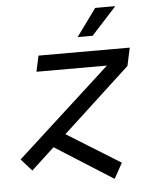

<svg xmlns="http://www.w3.org/2000/svg" viewBox="-55 -774 711 893"><g transform="rotate(-5 300.0 -328.0)"><path d="M66 0 16 -56 454 -456H125L141 -530H567L549 -446ZM444 72 160 -108 200 -176 484 0ZM330 -600 423 -728H517L400 -600Z"/></g></svg>

Font: Geist Mono
Style: Italic
Weight: 400
Italic angle: -12°
Monospace: yes
Designer: Basement.studio, Andrés Briganti, Mateo Zaragoza
Foundry: Basement.studio, Vercel, Andrés Briganti, Guido Ferreyra, Mateo Zaragoza
Version: Version 1.500